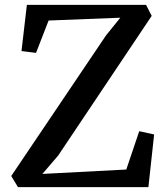

<svg xmlns="http://www.w3.org/2000/svg" viewBox="-20 -766 687 786"><path d="M53.5 0 26 -45.5 414 -621 472.5 -693.5 179 -682 127.5 -549.5 68 -557 90 -746H578L601 -701L218 -129L153.5 -54L497 -72L550 -229L611 -215.5L587.5 0Z"/></svg>

Font: Merriweather Light 18pt Medium
Style: Regular
Weight: 500
Version: Version 2.100